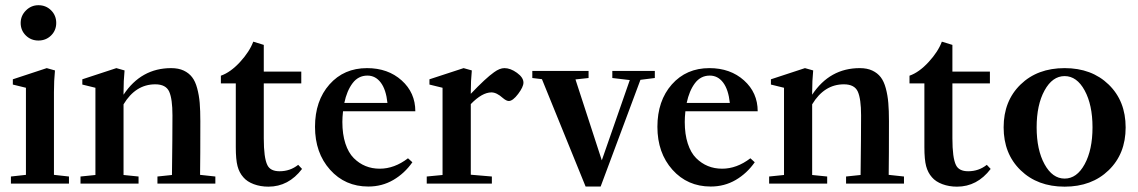

<svg xmlns="http://www.w3.org/2000/svg" viewBox="-20 -698 4325 730"><path d="M126 -543.9Q97.7 -543.9 78.1 -563.2Q58.6 -582.5 58.6 -610.8Q58.6 -638.2 78.6 -658.2Q98.6 -678.2 126 -678.2Q154.8 -678.2 174.3 -658.7Q193.8 -639.2 193.8 -610.8Q193.8 -582.5 174.3 -563.2Q154.8 -543.9 126 -543.9ZM21.5 0V-26.9L78.6 -33.2V-364.3L28.8 -376.5V-396.5L157.7 -439L189 -430.2Q185.1 -391.1 185.1 -347.7V-33.2L242.2 -26.9V0Z M286.1 0V-26.9L342.8 -32.7V-364.3L293 -376.5V-396.5L422.4 -439L453.6 -430.2Q449.7 -391.1 449.7 -347.7V-337.9Q516.6 -439 630.9 -439Q658.7 -439 678.5 -429.7Q698.2 -420.4 710.4 -404.5Q722.7 -388.7 729.7 -362.3Q736.8 -335.9 739.3 -306.9Q741.7 -277.8 741.7 -237.3Q741.7 -99.6 740.7 -33.2L798.8 -26.9V0H578.6V-26.9L633.8 -32.7Q635.7 -180.2 635.7 -259.3Q635.7 -321.8 623.3 -349.6Q610.8 -377.4 570.3 -377.4Q495.6 -377.4 449.7 -301.3V-32.7L506.8 -26.9V0Z M1000.5 11.7Q970.2 11.7 944.8 2.2Q919.4 -7.3 905.3 -23.9Q889.6 -41.5 883.1 -66.4Q876.5 -91.3 876.5 -138.2V-380.9H819.8V-410.2Q856.4 -422.9 892.6 -462.2Q928.7 -501.5 942.9 -539.6L982.9 -527.3V-425.8H1125.5V-380.9H982.9V-171.9Q982.9 -97.7 996.6 -70.3Q1007.8 -46.9 1043 -46.9Q1083 -46.9 1113.8 -71.3L1128.4 -55.7Q1077.1 11.7 1000.5 11.7Z M1380.4 11.2Q1292 11.2 1234.9 -52.7Q1177.7 -116.7 1177.7 -215.8Q1177.7 -314.9 1232.7 -377Q1287.6 -439 1375.5 -439Q1455.1 -439 1507.1 -392.3Q1559.1 -345.7 1559.1 -274.9H1284.2Q1281.7 -252 1281.7 -234.4Q1281.7 -187.5 1293.2 -152.3Q1304.7 -117.2 1325 -96.9Q1345.2 -76.7 1369.9 -66.7Q1394.5 -56.6 1423.8 -56.6Q1479.5 -56.6 1531.2 -96.2L1547.9 -81.1Q1518.1 -38.6 1475.3 -13.7Q1432.6 11.2 1380.4 11.2ZM1377 -410.6Q1342.3 -410.6 1320.6 -381.8Q1298.8 -353 1289.1 -306.6H1453.1Q1447.8 -357.4 1427.7 -384Q1407.7 -410.6 1377 -410.6Z M1602.5 0V-26.9L1662.6 -32.7V-364.3L1612.8 -376.5V-396.5L1742.7 -439L1773.9 -430.2Q1770 -391.1 1770 -347.7V-341.3Q1826.7 -400.9 1858.4 -423.3Q1879.9 -439 1897.9 -439Q1920.9 -439 1945.6 -421.1Q1970.2 -403.3 1970.2 -383.8Q1970.2 -367.7 1950 -340.8Q1929.7 -314 1914.6 -314Q1905.3 -314 1892.1 -325.2Q1868.2 -346.7 1848.6 -346.7Q1813 -346.7 1770 -302.2V-33.7L1850.1 -26.9V0Z M2206.5 11.2 2040.5 -397 2003.9 -401.4V-428.2H2217.8V-401.4L2168 -396L2268.1 -88.4L2374.5 -393.6L2308.1 -401.4V-428.2H2469.7V-401.4L2415 -394.5L2263.7 11.2Z M2682.1 11.2Q2593.8 11.2 2536.6 -52.7Q2479.5 -116.7 2479.5 -215.8Q2479.5 -314.9 2534.4 -377Q2589.4 -439 2677.2 -439Q2756.8 -439 2808.8 -392.3Q2860.8 -345.7 2860.8 -274.9H2585.9Q2583.5 -252 2583.5 -234.4Q2583.5 -187.5 2595 -152.3Q2606.4 -117.2 2626.7 -96.9Q2647 -76.7 2671.6 -66.7Q2696.3 -56.6 2725.6 -56.6Q2781.2 -56.6 2833 -96.2L2849.6 -81.1Q2819.8 -38.6 2777.1 -13.7Q2734.4 11.2 2682.1 11.2ZM2678.7 -410.6Q2644 -410.6 2622.3 -381.8Q2600.6 -353 2590.8 -306.6H2754.9Q2749.5 -357.4 2729.5 -384Q2709.5 -410.6 2678.7 -410.6Z M2904.3 0V-26.9L2960.9 -32.7V-364.3L2911.1 -376.5V-396.5L3040.5 -439L3071.8 -430.2Q3067.9 -391.1 3067.9 -347.7V-337.9Q3134.8 -439 3249 -439Q3276.9 -439 3296.6 -429.7Q3316.4 -420.4 3328.6 -404.5Q3340.8 -388.7 3347.9 -362.3Q3355 -335.9 3357.4 -306.9Q3359.9 -277.8 3359.9 -237.3Q3359.9 -99.6 3358.9 -33.2L3417 -26.9V0H3196.8V-26.9L3252 -32.7Q3253.9 -180.2 3253.9 -259.3Q3253.9 -321.8 3241.5 -349.6Q3229 -377.4 3188.5 -377.4Q3113.8 -377.4 3067.9 -301.3V-32.7L3125 -26.9V0Z M3618.7 11.7Q3588.4 11.7 3563 2.2Q3537.6 -7.3 3523.4 -23.9Q3507.8 -41.5 3501.2 -66.4Q3494.6 -91.3 3494.6 -138.2V-380.9H3438V-410.2Q3474.6 -422.9 3510.7 -462.2Q3546.9 -501.5 3561 -539.6L3601.1 -527.3V-425.8H3743.7V-380.9H3601.1V-171.9Q3601.1 -97.7 3614.7 -70.3Q3626 -46.9 3661.1 -46.9Q3701.2 -46.9 3731.9 -71.3L3746.6 -55.7Q3695.3 11.7 3618.7 11.7Z M3795.9 -213.9Q3795.9 -314 3860.1 -376.5Q3924.3 -439 4027.8 -439Q4130.9 -439 4195.3 -376.5Q4259.8 -314 4259.8 -213.4Q4259.8 -113.3 4195.3 -50.8Q4130.9 11.7 4027.8 11.7Q3924.8 11.7 3860.4 -50.8Q3795.9 -113.3 3795.9 -213.9ZM3951.4 -73.7Q3981.4 -19 4027.8 -19Q4074.2 -19 4104 -73.7Q4133.8 -128.4 4133.8 -213.9Q4133.8 -299.3 4104 -354Q4074.2 -408.7 4027.8 -408.7Q3981.4 -408.7 3951.4 -354Q3921.4 -299.3 3921.4 -213.9Q3921.4 -128.4 3951.4 -73.7Z"/></svg>

Font: Elstob 14pt SemiBold
Style: Regular
Weight: 600
Designer: Peter S. Baker
Version: Version 1.015